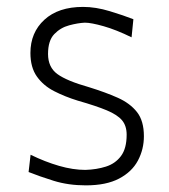

<svg xmlns="http://www.w3.org/2000/svg" viewBox="-20 -540 501 570"><path d="M234.9 10.3Q182.6 10.3 138.9 -3.4Q95.2 -17.1 64.9 -29.3L70.8 -80.6Q113.8 -59.6 155.3 -47.6Q196.8 -35.6 233.4 -35.6Q266.6 -36.6 294.4 -45.4Q322.3 -54.2 339.1 -76.7Q356 -99.1 356 -140.1Q356 -166.5 342.3 -182.9Q328.6 -199.2 297.1 -212.4Q265.6 -225.6 210.9 -241.2Q172.9 -252.9 140.9 -269.3Q108.9 -285.6 89.6 -312.7Q70.3 -339.8 70.3 -382.8Q70.3 -443.4 111.8 -481.4Q153.3 -519.5 226.6 -519.5Q264.2 -519.5 305.9 -506.8Q347.7 -494.1 376 -482.9L370.6 -429.2Q324.7 -451.7 287.6 -462.2Q250.5 -472.7 231.9 -472.7Q210.9 -471.7 185.3 -464.8Q159.7 -458 141.1 -438.7Q122.6 -419.4 122.6 -379.9Q122.6 -340.3 150.4 -320.1Q178.2 -299.8 244.1 -281.2Q293 -266.1 329.6 -249.8Q366.2 -233.4 386.7 -207.3Q407.2 -181.2 407.2 -135.7Q407.2 -96.7 389.4 -63.2Q371.6 -29.8 333.5 -9.8Q295.4 10.3 234.9 10.3Z"/></svg>

Font: Pinar DS1 Light
Style: Regular
Weight: 300
Designer: Amin Abedi
Version: Version 3.000